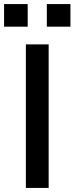

<svg xmlns="http://www.w3.org/2000/svg" viewBox="-24 -923 366 943"><path d="M103 0V-705H215V0ZM206 -792V-903H322V-792ZM-4 -792V-903H112V-792Z"/></svg>

Font: Nunito Sans 7pt SemiBold
Style: Regular
Weight: 600
Designer: Vernon Adams
Foundry: Vernon Adams
Version: Version 3.101;gftools[0.9.27]